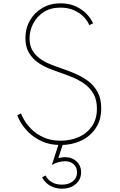

<svg xmlns="http://www.w3.org/2000/svg" viewBox="-20 -860 724 1160"><path d="M347.5 16Q414 16 469.2 -9.8Q524.5 -35.5 558 -85Q591.5 -134.5 591.5 -205.5Q591.5 -264 569.5 -304.2Q547.5 -344.5 511.2 -371.2Q475 -398 431.8 -416.2Q388.5 -434.5 345.5 -449Q315.5 -459 283 -472.2Q250.5 -485.5 222.2 -505.5Q194 -525.5 176.2 -555.2Q158.5 -585 158.5 -628.5Q158.5 -674 180 -716.5Q201.5 -759 243.2 -786.5Q285 -814 345 -814Q391 -814 426.5 -798.2Q462 -782.5 485.8 -758Q509.5 -733.5 519.5 -708L542.5 -719Q530.5 -747 504 -775Q477.5 -803 437.8 -821.5Q398 -840 346 -840Q284 -840 236 -812Q188 -784 160.8 -736.2Q133.5 -688.5 133.5 -630Q133.5 -578 153.8 -543Q174 -508 205.2 -485.2Q236.5 -462.5 270.5 -448.5Q304.5 -434.5 332.5 -425Q374.5 -411 415.8 -394Q457 -377 491 -352.8Q525 -328.5 545.2 -292.5Q565.5 -256.5 565.5 -204Q565.5 -140 535.2 -96.8Q505 -53.5 455.5 -31.8Q406 -10 347.5 -10Q286.5 -10 242.8 -30.2Q199 -50.5 170.5 -79.2Q142 -108 126.5 -134.8Q111 -161.5 106.5 -175L84.5 -163Q88 -151 104.2 -122Q120.5 -93 152 -61.2Q183.5 -29.5 231.8 -6.8Q280 16 347.5 16ZM354 280Q405 280 437.5 252.2Q470 224.5 470 181Q470 141 442.5 115.2Q415 89.5 372 89.5Q360 89.5 332.5 95L363.5 0H337.5L294 134.5L295.5 135.5Q311 126 332.8 120Q354.5 114 373 114Q405.5 114 425.5 132.8Q445.5 151.5 445.5 181.5Q445.5 214.5 420.5 235Q395.5 255.5 355 255.5Q284.5 255.5 255 200L234.5 211.5Q251 243.5 282.5 261.8Q314 280 354 280Z"/></svg>

Font: Spartan Thin
Style: Regular
Weight: 100
Designer: Matt Bailey, Mirko Velimirovic
Foundry: Matt Bailey
Version: Version 1.003; ttfautohint (v1.8.3)